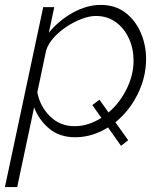

<svg xmlns="http://www.w3.org/2000/svg" viewBox="-54 -549 660 782"><path d="M122 -520H167L145 -416Q186 -466 243 -497.5Q300 -529 356 -529Q415 -529 456 -498Q497 -467 519 -416.5Q541 -366 541 -309Q541 -235 507 -166Q473 -97 416 -51L468 22L439 45L386 -30Q356 -11 322 -0.5Q288 10 252 10Q188 10 146 -25.5Q104 -61 85 -112L16 213H-34ZM249 -35Q279 -35 306.5 -44Q334 -53 359 -69L322 -121L351 -143L388 -91Q434 -130 462 -187Q490 -244 490 -302Q490 -351 471 -392.5Q452 -434 417.5 -459Q383 -484 336 -484Q311 -484 280 -472.5Q249 -461 219 -441.5Q189 -422 166 -397Q143 -372 134 -344L98 -173Q109 -115 150 -75Q191 -35 249 -35Z"/></svg>

Font: Raleway Light
Style: Italic
Weight: 300
Italic angle: -12°
Designer: Matt McInerney, Pablo Impallari, Rodrigo Fuenzalida
Foundry: Matt McInerney, Pablo Impallari, Rodrigo Fuenzalida
Version: Version 4.026